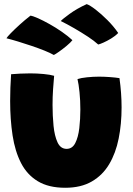

<svg xmlns="http://www.w3.org/2000/svg" viewBox="-20 -856 629 908"><path d="M346.5 -482Q362.5 -487.5 391.8 -490.5Q421 -493.5 448.5 -493.5Q471.5 -493.5 499.2 -491.5Q527 -489.5 545 -486.5Q555 -415 555 -348Q555 -269.5 541.2 -200.8Q527.5 -132 496.5 -79.8Q465.5 -27.5 414.2 2.2Q363 32 288.5 32Q210 32 159 1.2Q108 -29.5 79.5 -85Q51 -140.5 39.5 -215.5Q28 -290.5 28 -378.5Q28 -440 32.5 -505Q49 -506.5 75.2 -507.8Q101.5 -509 123 -509Q154.5 -509 186.2 -506Q218 -503 236 -497.5Q233.5 -470.5 231 -434.2Q228.5 -398 228.5 -359.5Q228.5 -308.5 233.2 -260.8Q238 -213 252.2 -182.5Q266.5 -152 295 -152Q322 -152 336 -179.5Q350 -207 355 -249.8Q360 -292.5 360 -338Q360 -381 356 -420Q352 -459 346.5 -482ZM390 -836.5Q405 -831.5 432 -810.8Q459 -790 488.2 -760.8Q517.5 -731.5 539 -700Q525 -685.5 505.5 -673.8Q486 -662 469 -654.5Q452 -647 444.5 -645.5Q425.5 -663 395 -683Q364.5 -703 330.8 -722.5Q297 -742 267.5 -756.5Q274.5 -765 308.8 -790Q343 -815 390 -836.5ZM124 -782Q135.5 -780.5 159.8 -769.8Q184 -759 214 -742.2Q244 -725.5 272.8 -705.5Q301.5 -685.5 322.5 -666Q314.5 -655.5 296 -640Q277.5 -624.5 259.5 -611.8Q241.5 -599 234.5 -596Q218 -605.5 190 -616.8Q162 -628 129.5 -639Q97 -650 65.8 -659.5Q34.5 -669 10.5 -675Q14 -681.5 30.8 -698.8Q47.5 -716 72.2 -738.5Q97 -761 124 -782Z"/></svg>

Font: Grandstander Black
Style: Regular
Weight: 900
Designer: Tyler Finck
Foundry: Etcetera Type Co
Version: Version 1.200; ttfautohint (v1.8.3)